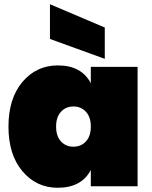

<svg xmlns="http://www.w3.org/2000/svg" viewBox="-20 -880 720 907"><path d="M253 -571Q365 -571 409 -487V-564H630V0H409V-77Q365 7 253 7Q152 7 86 -71Q20 -149 20 -282Q20 -415 86 -493Q152 -571 253 -571ZM386 -212Q409 -237 409 -282Q409 -327 386 -352Q363 -377 327 -377Q291 -377 268 -352Q245 -327 245 -282Q245 -237 268 -212Q291 -187 327 -187Q363 -187 386 -212ZM216 -696V-860L475 -750V-602Z"/></svg>

Font: Poppins Black
Style: Regular
Weight: 900
Designer: Ninad Kale (Devanagari), Jonny Pinhorn (Latin)
Foundry: Indian Type Foundry
Version: Version 3.200;PS 1.000;hotconv 16.6.54;makeotf.lib2.5.65590